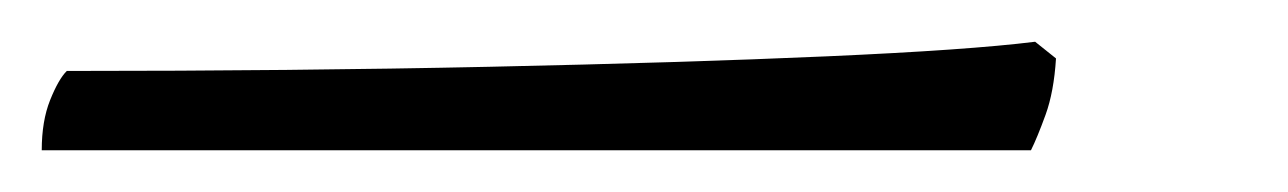

<svg xmlns="http://www.w3.org/2000/svg" viewBox="-37 -23 617 92"><path d="M-17 49Q-17 35 -13 25Q-9 15 -5 11Q104 11 197.5 9Q291 7 359 4Q427 1 459 -3L469 5Q468 21 464 32Q460 43 457 49Z"/></svg>

Font: Texturina 72pt 72pt ExtraLight
Style: Italic
Weight: 200
Italic angle: -11°
Designer: Guillermo Torres Carreño
Foundry: Omnibus-Type
Version: Version 1.002; ttfautohint (v1.8.3)